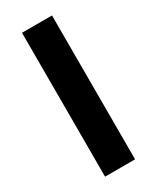

<svg xmlns="http://www.w3.org/2000/svg" viewBox="-182 -755 662 809"><g transform="rotate(-30 148.5 -350.0)"><path d="M76 -700H222V0H76Z"/></g></svg>

Font: Renner*
Style: Semi
Weight: 600
Version: Version 003.000 ; ttfautohint (v0.97) -l 8 -r 50 -G 200 -x 1